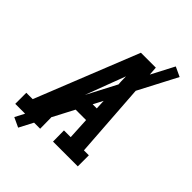

<svg xmlns="http://www.w3.org/2000/svg" viewBox="-268 -933 1129 1129"><g transform="rotate(45 296.5 -368.0)"><path d="M-7 0V-92H46L303 -735H427L472 -92H513V0H307L306 -92H362L355 -227H207L156 -92H199L200 0ZM351 -320 343 -490Q341 -511 340 -532Q339 -553 339 -575Q331 -553 323 -532Q315 -511 307 -490L243 -320ZM104 87 44 59 505 -823 565 -795Z"/></g></svg>

Font: Iosevka Etoile Semibold
Style: Italic
Weight: 600
Italic angle: -9°
Designer: Belleve Invis
Foundry: Belleve Invis
Version: Version 22.1.2; ttfautohint (v1.8.4)